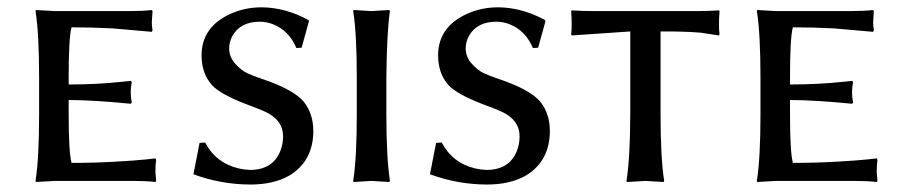

<svg xmlns="http://www.w3.org/2000/svg" viewBox="-20 -490 2464 520"><path d="M127.9 -460H331.1Q367.2 -460 391.1 -462.9L393.1 -460Q391.1 -431.6 391.1 -429.2Q391.1 -422.4 393.1 -408.2L391.1 -403.8Q391.1 -403.8 285.2 -413.1Q230.5 -416 173.8 -416Q166 -388.7 166 -279.8V-261.2Q243.2 -261.2 311.5 -268.6Q323.2 -270 334 -271L336.9 -268.1Q334 -253.9 334 -240.2Q334 -225.6 336.9 -211.9L334 -209Q234.9 -218.8 166 -219.2V-180.2Q166 -77.6 173.8 -48.8Q233.9 -48.8 290.5 -52Q347.2 -55.2 374 -58.1L400.9 -61L402.8 -57.1Q400.9 -41 400.9 -25.9Q400.9 -20 401.9 -12.5Q402.8 -4.9 402.8 0L400.9 2.9Q376.5 0 340.8 0H127.9L77.1 2.9L76.2 0Q85.9 -61 85.9 -179.2V-280.8Q85.9 -399.9 76.2 -460L77.1 -462.9Q79.1 -462.9 127.9 -460Z M520.5 -103 535.6 -104Q564.9 -48.3 627 -33.7Q642.1 -30.3 656.7 -29.8Q718.8 -29.8 739.3 -81.1Q746.6 -99.6 746.6 -121.1Q746.6 -163.1 702.1 -185.5Q687.5 -192.9 646.5 -208Q576.7 -234.9 554.2 -259.3Q549.3 -265.1 545.9 -270Q526.4 -297.4 525.9 -339.8Q525.9 -417.5 605.5 -453.1Q644 -470.2 688.5 -470.2Q752.9 -469.7 814.9 -436L816.9 -433.1L796.9 -360.8L782.7 -359.9Q762.7 -407.7 718.3 -424.8Q701.2 -431.2 683.6 -431.2Q631.8 -431.2 609.9 -393.6Q601.1 -377.9 600.6 -359.9Q600.6 -335.9 616.7 -317.9Q632.8 -299.8 649.2 -292Q665.5 -284.2 689.5 -276.4L690.9 -275.9Q775.9 -247.1 803.2 -213.9Q828.1 -182.1 828.6 -136.2Q828.6 -53.7 763.7 -14.6Q721.2 9.8 657.7 9.8Q577.1 9.3 503.9 -18.1Z M946.3 -280.8Q946.3 -399.9 936.5 -460L937.5 -462.9Q939.5 -462.9 986.3 -460Q986.3 -460 1034.2 -462.9L1036.1 -460Q1027.8 -405.8 1026.4 -280.8V-179.2Q1026.4 -63 1036.1 0L1034.2 2.9Q1032.2 2.9 986.3 0Q986.3 0 937.5 2.9L936.5 0Q946.3 -61 946.3 -179.2Z M1161.1 -103 1176.3 -104Q1205.6 -48.3 1267.6 -33.7Q1282.7 -30.3 1297.4 -29.8Q1359.4 -29.8 1379.9 -81.1Q1387.2 -99.6 1387.2 -121.1Q1387.2 -163.1 1342.8 -185.5Q1328.1 -192.9 1287.1 -208Q1217.3 -234.9 1194.8 -259.3Q1189.9 -265.1 1186.5 -270Q1167 -297.4 1166.5 -339.8Q1166.5 -417.5 1246.1 -453.1Q1284.7 -470.2 1329.1 -470.2Q1393.6 -469.7 1455.6 -436L1457.5 -433.1L1437.5 -360.8L1423.3 -359.9Q1403.3 -407.7 1358.9 -424.8Q1341.8 -431.2 1324.2 -431.2Q1272.5 -431.2 1250.5 -393.6Q1241.7 -377.9 1241.2 -359.9Q1241.2 -335.9 1257.3 -317.9Q1273.4 -299.8 1289.8 -292Q1306.2 -284.2 1330.1 -276.4L1331.5 -275.9Q1416.5 -247.1 1443.8 -213.9Q1468.8 -182.1 1469.2 -136.2Q1469.2 -53.7 1404.3 -14.6Q1361.8 9.8 1298.3 9.8Q1217.8 9.3 1144.5 -18.1Z M1687 -404.8Q1687 -404.8 1528.8 -394L1526.9 -397Q1529.8 -419.9 1526.9 -460L1528.8 -461.9Q1559.1 -460 1584 -460H1872.1Q1897.5 -460 1926.8 -461.9L1928.7 -460Q1925.8 -418.9 1928.7 -397L1926.8 -394Q1926.8 -394 1878.4 -401.4Q1833 -405.3 1769 -404.8V-180.2Q1769 -63 1778.8 0L1776.9 2.9Q1774.9 2.9 1728 0L1677.7 2.9L1676.8 0Q1686.5 -61 1687 -180.2Z M2081.5 -460H2284.7Q2320.8 -460 2344.7 -462.9L2346.7 -460Q2344.7 -431.6 2344.7 -429.2Q2344.7 -422.4 2346.7 -408.2L2344.7 -403.8Q2344.7 -403.8 2238.8 -413.1Q2184.1 -416 2127.4 -416Q2119.6 -388.7 2119.6 -279.8V-261.2Q2196.8 -261.2 2265.1 -268.6Q2276.9 -270 2287.6 -271L2290.5 -268.1Q2287.6 -253.9 2287.6 -240.2Q2287.6 -225.6 2290.5 -211.9L2287.6 -209Q2188.5 -218.8 2119.6 -219.2V-180.2Q2119.6 -77.6 2127.4 -48.8Q2187.5 -48.8 2244.1 -52Q2300.8 -55.2 2327.6 -58.1L2354.5 -61L2356.4 -57.1Q2354.5 -41 2354.5 -25.9Q2354.5 -20 2355.5 -12.5Q2356.4 -4.9 2356.4 0L2354.5 2.9Q2330.1 0 2294.4 0H2081.5L2030.8 2.9L2029.8 0Q2039.6 -61 2039.6 -179.2V-280.8Q2039.6 -399.9 2029.8 -460L2030.8 -462.9Q2032.7 -462.9 2081.5 -460Z"/></svg>

Font: Linux Biolinum Capitals O
Style: Small Caps
Weight: 400
Designer: Philipp H. Poll
Foundry: Philipp H. Poll
Version: Version 1.0.4